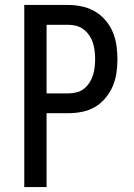

<svg xmlns="http://www.w3.org/2000/svg" viewBox="-20 -755 540 775"><path d="M78 0V-735H255Q283 -735 311 -729Q339 -723 363 -709Q387 -695 405.5 -673.5Q424 -652 435 -626Q446 -600 450 -572Q454 -544 454 -516Q454 -488 450 -460.5Q446 -433 435 -407Q424 -381 405.5 -359Q387 -337 363 -323Q339 -309 311 -303.5Q283 -298 255 -298H168V0ZM255 -378Q272 -378 288.5 -382Q305 -386 318 -396Q331 -406 340.5 -420.5Q350 -435 355 -450.5Q360 -466 362 -483Q364 -500 364 -516Q364 -533 362 -549.5Q360 -566 355 -582Q350 -598 340.5 -612Q331 -626 318 -636Q305 -646 288.5 -650.5Q272 -655 255 -655H168V-378Z"/></svg>

Font: Iosevka Bendy Medium
Style: Regular
Weight: 500
Monospace: yes
Designer: Belleve Invis
Foundry: Belleve Invis
Version: Version 30.1.2